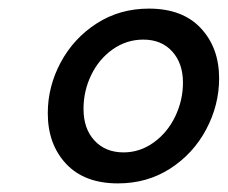

<svg xmlns="http://www.w3.org/2000/svg" viewBox="-20 -794 529 446"><path d="M91 -531Q91 -593 121 -649Q151 -705 204.5 -739.5Q258 -774 326 -774Q404 -774 446.5 -728.5Q489 -683 489 -612Q489 -550 459 -493.5Q429 -437 375.5 -402.5Q322 -368 254 -368Q176 -368 133.5 -413.5Q91 -459 91 -531ZM405 -602Q405 -647 380 -674.5Q355 -702 313 -702Q274 -702 242 -679.5Q210 -657 192 -620Q174 -583 174 -541Q174 -495 199.5 -467.5Q225 -440 267 -440Q305 -440 337 -463Q369 -486 387 -523.5Q405 -561 405 -602Z"/></svg>

Font: Open Sauce Sans SemiBold Italic
Style: Regular
Weight: 600
Italic angle: -10°
Designer: Alfredo Marco Pradil
Foundry: Creative Sauce Fz LLC
Version: Version 1.477